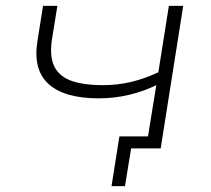

<svg xmlns="http://www.w3.org/2000/svg" viewBox="-20 -507 721 656"><path d="M407 129H361L388 -41H503L497 0H428ZM479 0 514 -216Q471 -195 421 -183Q371 -171 317 -171Q200 -171 146 -220Q92 -269 108 -367L127 -487H176L157 -369Q149 -310 167 -277Q185 -244 226.5 -230Q268 -216 331 -216Q381 -216 427.5 -227Q474 -238 521 -260L557 -487H606L529 0Z"/></svg>

Font: Nunito Sans 10pt Expanded ExtraLight
Style: Italic
Weight: 250
Width: 7
Italic angle: -9°
Designer: Vernon Adams
Foundry: Vernon Adams
Version: Version 3.101;gftools[0.9.27]